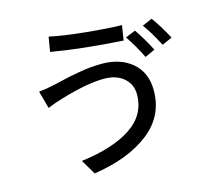

<svg xmlns="http://www.w3.org/2000/svg" viewBox="-114 -910 1206 1097"><g transform="rotate(-15 488.5 -361.5)"><path d="M665 -325.2Q665 -383.8 621.6 -421.4Q578.1 -459 505.9 -459Q404.3 -459 243.2 -410.2Q206.1 -399.4 157.2 -379.9L128.9 -483.4Q176.8 -488.3 222.7 -499Q229.5 -500 267.6 -509.3Q305.7 -518.6 326.2 -522.5Q346.7 -526.4 382.3 -532.7Q418 -539.1 450.7 -542Q483.4 -544.9 515.6 -544.9Q626 -544.9 694.8 -485.8Q763.7 -426.8 763.7 -321.3Q763.7 -168.9 641.1 -74.7Q518.6 19.5 314.5 49.8L262.7 -38.1Q451.2 -61.5 558.1 -132.3Q665 -203.1 665 -325.2ZM248 -686.5 262.7 -773.4Q339.8 -755.9 472.7 -742.7Q605.5 -729.5 684.6 -728.5L670.9 -640.6Q421.9 -656.2 248 -686.5ZM688.5 -654.3 748 -678.7Q788.1 -621.1 827.1 -544.9L767.6 -517.6Q730.5 -593.8 688.5 -654.3ZM798.8 -694.3 857.4 -719.7Q902.3 -658.2 939.5 -585.9L879.9 -559.6Q835.9 -644.5 798.8 -694.3Z"/></g></svg>

Font: Min Sans Medium
Style: Regular
Weight: 500
Designer: Jinseong-Kim, NotoSansCJK, Nunito
Foundry: Jinseong-Kim
Version: Version 1.400;Glyphs 3.1.2 (3151)